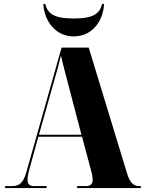

<svg xmlns="http://www.w3.org/2000/svg" viewBox="-20 -956 736 976"><path d="M355 -771C450 -771 505 -851 509 -936H499C487 -888 457 -862 355 -862C252 -862 222 -888 210 -936H200C205 -851 260 -771 355 -771ZM6 0H217V-10H154C130 -10 120 -20 120 -43C120 -59 125 -81 133 -109L175 -261H397L442 -93C447 -75 451 -58 451 -43C451 -23 443 -10 415 -10H372V0H696V-10H689C659 -10 641 -26 626 -74L431 -714H293L114 -81C98 -25 78 -10 41 -10H6ZM178 -271 256 -548C268 -588 279 -629 290 -674C300 -627 313 -581 322 -546L394 -271Z"/></svg>

Font: Noto Serif Display Condensed Black
Style: Regular
Weight: 900
Width: 3
Designer: Monotype Design Team
Foundry: Monotype Imaging Inc.
Version: Version 2.009